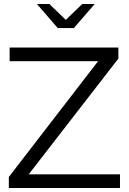

<svg xmlns="http://www.w3.org/2000/svg" viewBox="-20 -937 644 957"><path d="M24 0V-55L469 -632H28V-700H570V-645L123 -68H578V0ZM226 -917 308 -838 390 -917H452L348 -797H268L164 -917Z"/></svg>

Font: Red Hat Display VF
Style: Regular
Weight: 300
Designer: Pentagram, MCKL
Foundry: Pentagram, MCKL
Version: Version 1.023